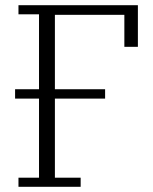

<svg xmlns="http://www.w3.org/2000/svg" viewBox="-20 -718 588 738"><path d="M51 -35H130V-339H38V-375H130V-663H51V-698H510V-538H458V-661H191V-375H384V-339H191V-35H290V0H51Z"/></svg>

Font: IBM Plex Serif Light
Style: Regular
Weight: 300
Designer: Mike Abbink, Paul van der Laan, Pieter van Rosmalen
Foundry: Bold Monday
Version: Version 3.001